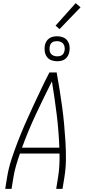

<svg xmlns="http://www.w3.org/2000/svg" viewBox="-20 -1193 540 1213"><path d="M13 0 25 -74Q34 -130 52.5 -186.5Q71 -243 92.5 -298.5Q114 -354 138 -409Q162 -464 187.5 -518.5Q213 -573 238.5 -627Q264 -681 292 -735H338Q348 -681 356.5 -627Q365 -573 372.5 -518.5Q380 -464 385 -409Q390 -354 393.5 -298.5Q397 -243 396.5 -186.5Q396 -130 387 -74L375 0H335L347 -74Q353 -111 355 -148.5Q357 -186 356 -223H106Q93 -186 82 -148.5Q71 -111 65 -74L53 0ZM355 -260Q351 -367 338 -471.5Q325 -576 308 -679Q256 -576 207 -471.5Q158 -367 119 -260ZM341 -806Q322 -806 304.5 -812.5Q287 -819 276.5 -833.5Q266 -848 263 -866.5Q260 -885 263 -904Q265 -917 272 -929.5Q279 -942 290 -950Q301 -958 314.5 -961Q328 -964 341 -964Q360 -964 377.5 -957.5Q395 -951 405.5 -936.5Q416 -922 419 -903.5Q422 -885 418 -866Q416 -853 409 -840.5Q402 -828 391.5 -820Q381 -812 367.5 -809Q354 -806 341 -806ZM341 -837Q349 -837 356.5 -838.5Q364 -840 371.5 -845Q379 -850 382.5 -857.5Q386 -865 388 -873Q390 -885 388 -896.5Q386 -908 379.5 -916.5Q373 -925 362.5 -929Q352 -933 341 -933Q333 -933 325 -931.5Q317 -930 309.5 -925Q302 -920 298.5 -912.5Q295 -905 294 -897Q292 -885 293.5 -873.5Q295 -862 301.5 -853.5Q308 -845 319 -841Q330 -837 341 -837ZM356 -1009 331 -1031 458 -1173 489 -1147Z"/></svg>

Font: Iosevka Term Curly XLt Obl
Style: Regular
Weight: 200
Italic angle: -9°
Designer: Belleve Invis
Foundry: Belleve Invis
Version: Version 32.3.0